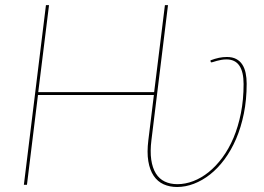

<svg xmlns="http://www.w3.org/2000/svg" viewBox="-20 -720 1028 748"><path d="M570 -174.5Q564.5 -130.5 569.2 -98Q574 -65.5 587.2 -44.2Q600.5 -23 621.8 -12.8Q643 -2.5 671 -2.5Q702 -2.5 733.2 -14.5Q764.5 -26.5 793 -49.5Q821.5 -72.5 846.5 -106.2Q871.5 -140 889.8 -183.2Q908 -226.5 918.5 -279Q929 -331.5 929 -392.5Q929 -440 912.5 -464.2Q896 -488.5 862.5 -488.5Q852 -488.5 842.2 -486.8Q832.5 -485 824.5 -482.8Q816.5 -480.5 811.2 -478.8Q806 -477 804.5 -477Q800.5 -477 800.5 -481L800 -485Q817.5 -491.5 833 -494.8Q848.5 -498 864 -498Q885.5 -498 900.2 -490.2Q915 -482.5 924 -468.5Q933 -454.5 937 -435.5Q941 -416.5 941 -394Q941 -331.5 930 -277.5Q919 -223.5 899.8 -178.8Q880.5 -134 854.5 -99Q828.5 -64 798.2 -40.2Q768 -16.5 735.2 -4Q702.5 8.5 670 8.5Q641 8.5 617.5 -2Q594 -12.5 578.8 -35Q563.5 -57.5 557.8 -92Q552 -126.5 558 -174.5L579.5 -350H128L85 0H73L159 -700H171L129 -361H580.5L622.5 -700H634.5Z"/></svg>

Font: Lato Hairline
Style: Italic
Weight: 100
Italic angle: -7°
Designer: Lukasz Dziedzic
Foundry: tyPoland Lukasz Dziedzic
Version: Version 2.007; 2014-02-27